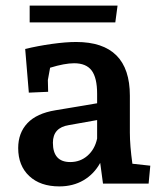

<svg xmlns="http://www.w3.org/2000/svg" viewBox="-20 -656 579 686"><path d="M45 -127Q45 -181 78 -216Q111 -251 178 -262L327 -287V-321Q327 -378 307.5 -404Q288 -430 245 -430Q211 -430 159 -414L151 -370L152 -328L83 -325L70 -481Q115 -492 165 -499Q215 -506 252 -506Q444 -506 444 -314V-182Q444 -136 453 -71L517 -64L511 0H348L338 -74Q316 -34 278.5 -12Q241 10 192 10Q124 10 84.5 -27Q45 -64 45 -127ZM231 -77Q267 -77 293 -100Q319 -123 327 -161V-227L226 -209Q169 -200 169 -146Q169 -77 231 -77ZM86 -636H400L392 -576H86Z"/></svg>

Font: Andada Pro
Style: Bold
Weight: 700
Designer: Carolina Giovagnoli
Foundry: Huerta Tipografica
Version: Version 3.005; ttfautohint (v1.8.4)